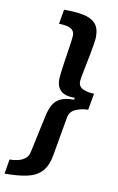

<svg xmlns="http://www.w3.org/2000/svg" viewBox="-123 -788 614 1000"><g transform="rotate(10 184.5 -287.5)"><path d="M132.1 -735.2Q191.7 -735.2 233.6 -727.2Q275.5 -719.2 298 -695.7Q320.5 -672.2 320.5 -626.3Q320.5 -612.7 316.4 -586Q312.3 -559.3 306 -527.3Q299.8 -495.3 293.5 -464.7Q287.2 -434 283.1 -411.3Q279 -388.5 279 -381.4Q279 -353.3 304.9 -342.4Q330.9 -331.5 361.9 -331.5L346.3 -243.9Q313.2 -243.9 281.8 -230.8Q250.4 -217.7 244.6 -184.5L208.9 19.3Q198.5 78.6 170.6 108.4Q142.7 138.3 94.4 148.9Q46.1 159.4 -25.1 159.4L-12 82.6Q7.4 82.6 29.3 78.1Q51.3 73.7 68.5 60.7Q85.7 47.8 90.5 23.6L133.4 -175.9Q141.4 -211.2 155.2 -235Q169 -258.8 195 -270.8Q221 -282.8 264.9 -282.8L266.9 -292.6Q214.5 -292.6 192.3 -314Q170.2 -335.3 170.2 -374.7Q170.2 -383.4 173.1 -408.1Q176 -432.7 180.8 -464.8Q185.7 -497 190.5 -528.3Q195.3 -559.6 198.2 -582.3Q201.1 -605 201.1 -609.8Q201.1 -630.7 189.2 -641Q177.3 -651.2 158.7 -654.8Q140.2 -658.3 119 -658.3Z"/></g></svg>

Font: Archivo Variable SemiBold
Style: Italic
Weight: 600
Italic angle: -10°
Designer: Hector Gatti
Foundry: Omnibus-Type
Version: Version 2.001